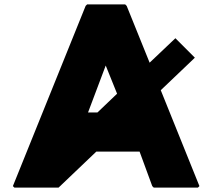

<svg xmlns="http://www.w3.org/2000/svg" viewBox="-20 -852 972 879"><path d="M716 -439 865 -581 872 -588 783 -677 665 -565 560 -825 553 -832H379L372 -825L39 0L46 7H248L421 -158H619L677 0L684 7H886L893 0ZM516 -423 426 -337H383L464 -552Z"/></svg>

Font: Hussar Woodtype
Style: Blk
Weight: 900
Foundry: Cannot Into Space Fonts
Version: Version 1.07